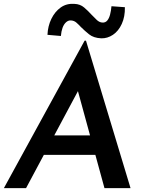

<svg xmlns="http://www.w3.org/2000/svg" viewBox="-25 -967 744 987"><path d="M109 0H-5L410 -758H417L646 0H512L355 -574L446 -630ZM230 -271H480L507 -171H183ZM495 -770Q456 -772 433 -790.5Q410 -809 391 -828Q379 -841 367.5 -851Q356 -861 340 -862Q326 -863 314.5 -852.5Q303 -842 296.5 -824Q290 -806 288 -782L219 -788Q221 -833 239 -870Q257 -907 287 -928.5Q317 -950 358 -947Q387 -946 407.5 -928.5Q428 -911 445 -892Q460 -876 473 -864Q486 -852 501 -851Q517 -850 526.5 -861.5Q536 -873 541 -892.5Q546 -912 548 -935L617 -930Q618 -881 601 -844Q584 -807 555.5 -788Q527 -769 495 -770Z"/></svg>

Font: Josefin Sans Thin SemiBold
Style: Italic
Weight: 600
Italic angle: -7°
Version: Version 2.000